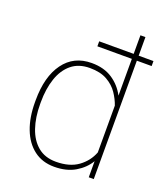

<svg xmlns="http://www.w3.org/2000/svg" viewBox="-139 -846 825 953"><g transform="rotate(20 273.5 -370.0)"><path d="M59.6 -259.3V-269.5Q59.6 -394.5 112.1 -466.3Q164.6 -538.1 258.8 -538.1Q324.2 -538.1 368.7 -508.5Q413.1 -479 438 -431.2V-625.5H255.9V-651.9H438V-750H464.4V-651.9H542.5V-625.5H464.4V0H438V-85Q413.6 -43.9 368.4 -17.1Q323.2 9.8 257.8 9.8Q195.3 9.8 150.9 -23.9Q106.4 -57.6 83 -118.2Q59.6 -178.7 59.6 -259.3ZM86.9 -269.5V-259.3Q86.9 -189 105.5 -134.3Q124 -79.6 161.9 -48.1Q199.7 -16.6 257.3 -16.6Q330.1 -16.6 374.8 -49.3Q419.4 -82 438 -131.3V-378.4Q427.7 -409.2 407 -439.9Q386.2 -470.7 350.3 -491.2Q314.5 -511.7 258.3 -511.7Q200.2 -511.7 162.1 -480.5Q124 -449.2 105.5 -394.5Q86.9 -339.8 86.9 -269.5Z"/></g></svg>

Font: Vazirmatn RD FD Thin
Style: Regular
Weight: 100
Designer: Saber Rastikerdar
Foundry: Saber Rastikerdar
Version: Version 33.003